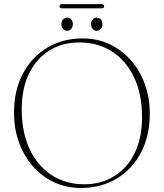

<svg xmlns="http://www.w3.org/2000/svg" viewBox="-20 -899 796 932"><path d="M381 -712.5Q451.5 -712.5 511 -684.8Q570.5 -657 614.5 -607.5Q658.5 -558 682.8 -491.2Q707 -424.5 707 -347Q707 -238.5 663.8 -157.2Q620.5 -76 545 -31.2Q469.5 13.5 372.5 13.5Q302.5 13.5 243.2 -14Q184 -41.5 140.2 -91.2Q96.5 -141 72.2 -207.5Q48 -274 48 -352Q48 -460.5 91 -541.5Q134 -622.5 209.2 -667.5Q284.5 -712.5 381 -712.5ZM669.5 -330.5Q669.5 -441.5 631 -523Q592.5 -604.5 524 -648.8Q455.5 -693 365 -693Q283.5 -693 220.5 -654.2Q157.5 -615.5 121.5 -542.8Q85.5 -470 85.5 -368.5Q85.5 -256.5 123.8 -175Q162 -93.5 230.8 -49Q299.5 -4.5 389.5 -4.5Q471 -4.5 534.2 -43.5Q597.5 -82.5 633.5 -155.5Q669.5 -228.5 669.5 -330.5ZM306 -749.5Q293.5 -749.5 285.8 -759Q278 -768.5 278 -781.5Q278 -795 285.8 -804.2Q293.5 -813.5 306 -813.5Q318.5 -813.5 326 -804.2Q333.5 -795 333.5 -781.5Q333.5 -768.5 326 -759Q318.5 -749.5 306 -749.5ZM449.5 -749.5Q437 -749.5 429.5 -759Q422 -768.5 422 -781.5Q422 -795 429.5 -804.2Q437 -813.5 449.5 -813.5Q462 -813.5 469.8 -804.2Q477.5 -795 477.5 -781.5Q477.5 -768.5 469.8 -759Q462 -749.5 449.5 -749.5ZM269 -868.5Q269 -879 280.5 -879H474Q485.5 -879 485.5 -868.5Q485.5 -858.5 474 -858.5H280.5Q269 -858.5 269 -868.5Z"/></svg>

Font: Fraunces 72pt S000 Thin
Style: Regular
Weight: 100
Version: Version 1.000; ttfautohint (v1.8.3)